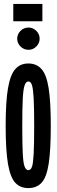

<svg xmlns="http://www.w3.org/2000/svg" viewBox="-20 -952 290 983"><path d="M125 11Q84 11 58.5 -16Q33 -43 21 -112Q9 -181 9 -308Q9 -432 21 -501Q33 -570 58.5 -598.5Q84 -627 125 -627Q167 -627 192.5 -598.5Q218 -570 229 -501Q240 -432 240 -308Q240 -181 229 -112Q218 -43 192.5 -16Q167 11 125 11ZM125 -81Q138 -81 144 -99Q150 -117 152.5 -166Q155 -215 155 -308Q155 -397 152.5 -446Q150 -495 144 -515Q138 -535 125 -535Q113 -535 106 -515Q99 -495 96.5 -446Q94 -397 94 -308Q94 -215 96.5 -166Q99 -117 106 -99Q113 -81 125 -81ZM126 -697Q102 -697 85 -714Q68 -731 68 -754Q68 -777 85 -794Q102 -811 126 -811Q149 -811 166 -794Q183 -777 183 -754Q183 -731 166 -714Q149 -697 126 -697ZM48 -843V-932H197V-843Z"/></svg>

Font: Inconsolata UltraCondensed Black
Style: Regular
Weight: 900
Width: 1
Monospace: yes
Designer: Raph Levien, Cyreal, Brenton Simpson
Foundry: Raph Levien, Cyreal, Google
Version: Version 3.001; ttfautohint (v1.8.2.53-6de2)